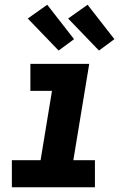

<svg xmlns="http://www.w3.org/2000/svg" viewBox="-20 -789 540 809"><path d="M30 0V-114H151L199 -406H108V-520H356L289 -114H380V0ZM397 -576 267 -711 349 -769 462 -624ZM227 -576 97 -711 179 -769 292 -624Z"/></svg>

Font: Iosevka SS18 Heavy
Style: Italic
Weight: 900
Italic angle: -9°
Monospace: yes
Designer: Belleve Invis
Foundry: Belleve Invis
Version: Version 25.1.1; ttfautohint (v1.8.4)